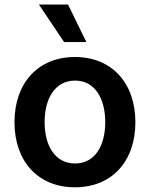

<svg xmlns="http://www.w3.org/2000/svg" viewBox="-20 -799 648 830"><path d="M257.1 -617.2H353.3L274.1 -779.5H148.1ZM304 10.7C463.8 10.7 565.3 -101.9 565.3 -270.6C565.3 -439.6 463.8 -552.6 304 -552.6C144.2 -552.6 42.6 -439.6 42.6 -270.6C42.6 -101.9 144.2 10.7 304 10.7ZM304.7 -92.3C216.3 -92.3 172.9 -171.2 172.9 -271C172.9 -370.7 216.3 -450.6 304.7 -450.6C391.7 -450.6 435 -370.7 435 -271C435 -171.2 391.7 -92.3 304.7 -92.3Z"/></svg>

Font: TID UI Semi Bold
Style: Regular
Weight: 600
Designer: The TID Project Authors
Foundry: Bakken & Bæck
Version: Version 1.001;hotconv 1.0.109;makeotfexe 2.5.65596